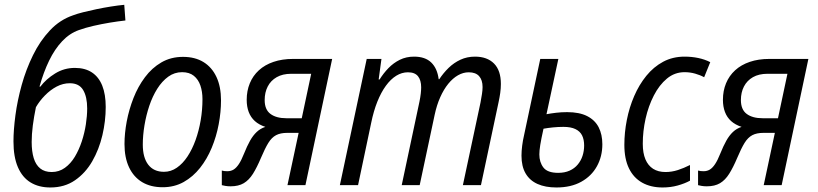

<svg xmlns="http://www.w3.org/2000/svg" viewBox="-20 -785 3466 814"><path d="M193.4 9.8Q144.5 9.8 109.6 -11.5Q74.7 -32.7 55.9 -76.2Q37.1 -119.6 37.1 -185.5Q37.1 -233.9 45.4 -296.4Q53.7 -358.9 72 -424.8Q90.3 -490.7 119.9 -551Q149.4 -611.3 191.7 -656.2Q233.9 -701.2 290 -720.2Q306.6 -726.6 332.8 -733.2Q358.9 -739.7 389.2 -746.1Q419.4 -752.4 450.2 -757.3Q481 -762.2 506.8 -764.6L511.7 -698.2Q481 -694.8 445.6 -689Q410.2 -683.1 376.2 -675.3Q342.3 -667.5 314.9 -657.7Q274.9 -643.6 243.4 -610.1Q211.9 -576.7 188.2 -527.8Q164.6 -479 147.5 -418L150.9 -417.5Q175.8 -450.2 213.9 -473.6Q252 -497.1 297.4 -497.1Q340.8 -497.1 369.9 -477.8Q398.9 -458.5 413.6 -421.6Q428.2 -384.8 428.2 -331.5Q428.2 -272 414.1 -211.7Q399.9 -151.4 371.1 -101.3Q342.3 -51.3 298.1 -20.8Q253.9 9.8 193.4 9.8ZM199.2 -55.7Q230.5 -55.7 255.1 -73.5Q279.8 -91.3 297.4 -120.6Q314.9 -149.9 326.7 -185.5Q338.4 -221.2 344 -257.6Q349.6 -293.9 349.6 -325.2Q349.6 -374.5 332.5 -403.3Q315.4 -432.1 275.9 -432.1Q247.1 -432.1 220.2 -418Q193.4 -403.8 170.7 -380.6Q147.9 -357.4 132.3 -330.6Q124 -290.5 119.1 -252.9Q114.3 -215.3 114.3 -183.1Q114.3 -143.1 123 -114.5Q131.8 -85.9 150.6 -70.8Q169.4 -55.7 199.2 -55.7Z M669.4 8.8Q618.7 8.8 582.5 -12.9Q546.4 -34.7 527.1 -75.7Q507.8 -116.7 507.8 -174.3Q507.8 -219.7 517.3 -270.3Q526.9 -320.8 545.9 -369.4Q564.9 -418 594.5 -457.5Q624 -497.1 664.3 -520.5Q704.6 -543.9 755.9 -543.9Q806.6 -543.9 842.5 -522Q878.4 -500 897.7 -458.7Q917 -417.5 917 -359.4Q917 -310.1 907.2 -258.3Q897.5 -206.5 877.7 -158.7Q857.9 -110.8 828.1 -73.2Q798.3 -35.6 758.8 -13.4Q719.2 8.8 669.4 8.8ZM675.3 -56.6Q704.6 -56.6 729.7 -74Q754.9 -91.3 774.9 -121.6Q794.9 -151.9 809.1 -191.2Q823.2 -230.5 830.8 -274.9Q838.4 -319.3 838.4 -364.7Q838.4 -396.5 829.6 -422.4Q820.8 -448.2 801.8 -463.6Q782.7 -479 752 -479Q719.7 -479 693.4 -460Q667 -440.9 646.7 -408.7Q626.5 -376.5 613 -336.4Q599.6 -296.4 592.5 -253.7Q585.4 -210.9 585.4 -171.9Q585.4 -116.7 608.6 -86.7Q631.8 -56.6 675.3 -56.6Z M957.5 4.9Q945.3 4.9 935.8 3.2Q926.3 1.5 920.4 0V-62Q924.8 -60.5 930.9 -59.8Q937 -59.1 943.8 -59.1Q959 -59.1 970.5 -66.2Q981.9 -73.2 992.7 -89.4Q1003.4 -105.5 1014.6 -133.8Q1027.3 -165.5 1040 -188.2Q1052.7 -210.9 1068.4 -225.6Q1084 -240.2 1105 -247.1Q1078.1 -255.9 1060.5 -271.7Q1043 -287.6 1034.4 -310.3Q1025.9 -333 1025.9 -361.8Q1025.9 -399.9 1039.1 -431.9Q1052.2 -463.9 1077.6 -487.1Q1103 -510.3 1139.6 -522.7Q1176.3 -535.2 1222.7 -535.2H1388.2L1274.9 0H1198.7L1246.1 -221.7H1197.8Q1168.9 -221.7 1150.4 -211.9Q1131.8 -202.1 1117.7 -179.2Q1103.5 -156.2 1086.4 -115.7Q1069.3 -75.2 1052.5 -48.3Q1035.6 -21.5 1013.4 -8.3Q991.2 4.9 957.5 4.9ZM1194.3 -283.7H1259.3L1299.3 -472.2H1214.8Q1178.2 -472.2 1153.1 -457.8Q1127.9 -443.4 1115 -418.2Q1102.1 -393.1 1102.1 -360.8Q1102.1 -320.3 1126.7 -302Q1151.4 -283.7 1194.3 -283.7Z M1420.9 0 1534.7 -535.2H1597.2L1585.4 -448.2H1589.4Q1605.5 -474.1 1626.7 -496.1Q1647.9 -518.1 1675 -531.5Q1702.1 -544.9 1735.4 -544.9Q1782.7 -544.9 1808.3 -520Q1834 -495.1 1839.8 -449.2H1842.3Q1859.4 -475.1 1881.8 -497.1Q1904.3 -519 1932.4 -532Q1960.4 -544.9 1993.7 -544.9Q2045.4 -544.9 2074.5 -515.6Q2103.5 -486.3 2103.5 -429.2Q2103.5 -410.6 2100.8 -391.1Q2098.1 -371.6 2093.8 -352.1L2019 0H1942.4L2017.1 -350.1Q2021 -370.1 2023.4 -386.7Q2025.9 -403.3 2025.9 -416Q2025.9 -445.8 2011.2 -462.2Q1996.6 -478.5 1967.3 -478.5Q1943.8 -478.5 1921.6 -465.8Q1899.4 -453.1 1880.4 -429.7Q1861.3 -406.2 1846.4 -372.8Q1831.5 -339.4 1822.8 -298.3L1759.3 0H1683.1L1758.3 -354Q1762.2 -373 1763.9 -388.4Q1765.6 -403.8 1765.6 -414.6Q1765.6 -444.8 1752.2 -461.7Q1738.8 -478.5 1709.5 -478.5Q1683.6 -478.5 1659.9 -463.9Q1636.2 -449.2 1616 -421.4Q1595.7 -393.6 1579.8 -354Q1564 -314.5 1553.7 -264.2L1498 0Z M2338.9 9.8Q2292 9.8 2258.8 -5.1Q2225.6 -20 2208.3 -49.8Q2190.9 -79.6 2190.9 -125Q2190.9 -144.5 2193.8 -167.5Q2196.8 -190.4 2201.7 -211.4L2270.5 -535.2H2347.2L2296.9 -300.8Q2314.9 -304.2 2337.4 -306.9Q2359.9 -309.6 2384.3 -309.6Q2436.5 -309.6 2469.5 -292.7Q2502.4 -275.9 2518.1 -245.4Q2533.7 -214.8 2533.7 -173.3Q2533.7 -121.6 2510.7 -80.1Q2487.8 -38.6 2444.3 -14.4Q2400.9 9.8 2338.9 9.8ZM2346.2 -52.2Q2374 -52.2 2394.8 -61.5Q2415.5 -70.8 2429.2 -87.2Q2442.9 -103.5 2449.7 -124.3Q2456.5 -145 2456.5 -168Q2456.5 -193.4 2447.8 -210.9Q2439 -228.5 2419.4 -237.8Q2399.9 -247.1 2368.7 -247.1Q2346.7 -247.1 2324.7 -244.9Q2302.7 -242.7 2284.2 -239.3Q2274.4 -195.3 2270.5 -170.7Q2266.6 -146 2266.6 -130.4Q2266.6 -97.2 2283.9 -74.7Q2301.3 -52.2 2346.2 -52.2Z M2789.1 9.8Q2738.8 9.8 2702.4 -10.7Q2666 -31.2 2646.5 -71.3Q2627 -111.3 2627 -170.9Q2627 -223.1 2637.5 -276.4Q2647.9 -329.6 2668.7 -377.7Q2689.5 -425.8 2720.2 -463.6Q2751 -501.5 2791.5 -523.2Q2832 -544.9 2882.3 -544.9Q2912.6 -544.9 2940.4 -539.1Q2968.3 -533.2 2991.2 -521.5L2965.3 -457.5Q2948.7 -466.8 2927 -472.9Q2905.3 -479 2882.3 -479Q2840.3 -479 2807.6 -451.9Q2774.9 -424.8 2752 -380.1Q2729 -335.4 2717 -282Q2705.1 -228.5 2705.1 -175.3Q2705.1 -136.2 2716.3 -109.6Q2727.5 -83 2749 -69.3Q2770.5 -55.7 2801.3 -55.7Q2828.1 -55.7 2853.8 -64Q2879.4 -72.3 2905.3 -85.4V-19Q2882.8 -6.8 2853 1.5Q2823.2 9.8 2789.1 9.8Z M2976.6 4.9Q2964.4 4.9 2954.8 3.2Q2945.3 1.5 2939.5 0V-62Q2943.8 -60.5 2950 -59.8Q2956.1 -59.1 2962.9 -59.1Q2978 -59.1 2989.5 -66.2Q3001 -73.2 3011.7 -89.4Q3022.5 -105.5 3033.7 -133.8Q3046.4 -165.5 3059.1 -188.2Q3071.8 -210.9 3087.4 -225.6Q3103 -240.2 3124 -247.1Q3097.2 -255.9 3079.6 -271.7Q3062 -287.6 3053.5 -310.3Q3044.9 -333 3044.9 -361.8Q3044.9 -399.9 3058.1 -431.9Q3071.3 -463.9 3096.7 -487.1Q3122.1 -510.3 3158.7 -522.7Q3195.3 -535.2 3241.7 -535.2H3407.2L3293.9 0H3217.8L3265.1 -221.7H3216.8Q3188 -221.7 3169.4 -211.9Q3150.9 -202.1 3136.7 -179.2Q3122.6 -156.2 3105.5 -115.7Q3088.4 -75.2 3071.5 -48.3Q3054.7 -21.5 3032.5 -8.3Q3010.3 4.9 2976.6 4.9ZM3213.4 -283.7H3278.3L3318.4 -472.2H3233.9Q3197.3 -472.2 3172.1 -457.8Q3147 -443.4 3134 -418.2Q3121.1 -393.1 3121.1 -360.8Q3121.1 -320.3 3145.8 -302Q3170.4 -283.7 3213.4 -283.7Z"/></svg>

Font: Open Sans SemiCondensed
Style: Italic
Weight: 400
Width: 4
Italic angle: -12°
Designer: Monotype Design Team
Foundry: Monotype Imaging Inc.
Version: Version 3.000